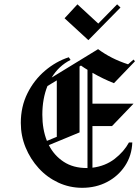

<svg xmlns="http://www.w3.org/2000/svg" viewBox="-20 -873 658 907"><path d="M397.5 -683.3 285 -786.7 345.8 -852.5 444.2 -761.7 533.3 -852.5 549.2 -837.5ZM368.3 14.2Q308.3 14.2 255.4 -10.4Q202.5 -35 162.9 -78.3Q123.3 -121.7 100.8 -176.7Q78.3 -231.7 78.3 -292.5Q78.3 -369.2 109.6 -432.1Q140.8 -495 192.9 -539.2Q245 -583.3 305 -602.5L313.3 -590Q257.5 -561.7 224.2 -506.7L443.3 -640.8Q475 -617.5 509.6 -600Q544.2 -582.5 585 -569.2L610.8 -591.7L617.5 -583.3L518.3 -480Q465.8 -500.8 416.7 -529.2V-383.3H610.8L509.2 -277.5H416.7V-80.8Q477.5 -88.3 521.7 -122.5Q565.8 -156.7 589.2 -200H605Q602.5 -137.5 570.4 -89.2Q538.3 -40.8 485.8 -13.3Q433.3 14.2 368.3 14.2ZM355.8 -247.5 210.8 -187.5Q235.8 -138.3 280.8 -108.8Q325.8 -79.2 390 -79.2Q391.7 -79.2 393.3 -79.2V-543.3Q377.5 -552.5 362.5 -563.3L355.8 -559.2ZM180 -330.8Q180 -261.7 201.7 -207.5L248.3 -226.7V-493.3L204.2 -466.7Q180 -406.7 180 -330.8Z"/></svg>

Font: Manufacturing Consent
Style: Regular
Weight: 400
Version: Version 3.000; ttfautohint (v1.8.4.7-5d5b)